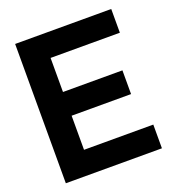

<svg xmlns="http://www.w3.org/2000/svg" viewBox="-131 -830 863 936"><g transform="rotate(-20 300.5 -361.5)"><path d="M498.8 -422.9H190.4V-599.6H549.8V-722.7H51.3V0H549.8V-123H190.4V-299.8H498.8Z"/></g></svg>

Font: Giphurs
Style: Regular
Weight: 400
Version: Version 2.010